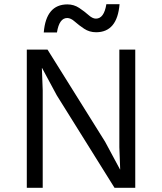

<svg xmlns="http://www.w3.org/2000/svg" viewBox="-20 -897 774 917"><path d="M551 -877Q540 -743 439 -743Q407 -743 381.5 -760Q356 -777 337 -794Q318 -811 301 -811Q263 -811 252 -742H189Q200 -876 302 -876Q333 -876 358.5 -859Q384 -842 403 -825Q422 -808 438 -808Q477 -808 488 -877ZM626 -660V0H527L251 -442L181 -572H180L184 -466V0H108V-660H207L482 -220L553 -88H554L550 -194V-660Z"/></svg>

Font: Work Sans
Style: Regular
Weight: 400
Designer: Wei Huang
Foundry: Wei Huang
Version: Version 1.032;PS 001.032;hotconv 1.0.70;makeotf.lib2.5.58329